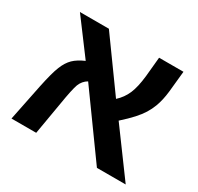

<svg xmlns="http://www.w3.org/2000/svg" viewBox="-133 -763 948 920"><g transform="rotate(30 341.0 -303.0)"><path d="M199.2 -176.8 168.9 0H32.2L73.2 -202.1Q90.8 -286.1 105.5 -321.8Q120.1 -357.9 141.8 -379.2Q163.6 -400.4 202.1 -417L61 -606H221.2L418.9 -332Q449.7 -359.9 465.8 -397.5Q481.9 -435.1 488.8 -499L499 -606H633.8L622.1 -490.2Q616.7 -440.9 602.5 -402.8Q592.8 -377 578.6 -354.2Q564.5 -331.5 541.7 -306.4Q519 -281.2 481.9 -248L664.1 0H504.9L261.2 -337.9Q235.4 -322.8 224.1 -293.9Q213.4 -264.6 199.2 -176.8Z"/></g></svg>

Font: Arimo
Style: Bold
Weight: 700
Designer: Steve Matteson
Foundry: Monotype Imaging Inc.
Version: Version 1.33